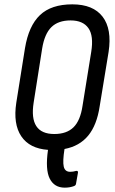

<svg xmlns="http://www.w3.org/2000/svg" viewBox="-20 -683 530 884"><path d="M278 181Q230 181 209 139.5Q188 98 201 7Q116 1 78 -55.5Q40 -112 55 -210L95 -461Q112 -564 164 -613.5Q216 -663 313 -663Q409 -663 452.5 -606Q496 -549 480 -444L439 -194Q426 -107 386 -58.5Q346 -10 277 3Q268 60 273.5 84Q279 108 303 108Q310 108 316.5 107Q323 106 330 104Q340 102 339 112L330 163Q329 171 320 174Q312 177 301.5 179Q291 181 278 181ZM230 -66Q287 -66 318.5 -97Q350 -128 360 -196L400 -444Q412 -518 387 -553.5Q362 -589 305 -589Q248 -589 216.5 -558Q185 -527 174 -459L135 -211Q112 -66 230 -66Z"/></svg>

Font: Sofia Sans Condensed Medium
Style: Italic
Weight: 500
Italic angle: -9°
Designer: Botio Nikoltchev, Ani Petrova
Foundry: lettersoup
Version: Version 4.101; ttfautohint (v1.8.4.7-5d5b)